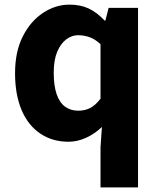

<svg xmlns="http://www.w3.org/2000/svg" viewBox="-20 -598 691 829"><path d="M414 211V38L420 -50Q392 -22 353.5 -4Q315 14 276 14Q206 14 153.5 -21.5Q101 -57 73 -123.5Q45 -190 45 -282Q45 -375 78.5 -441Q112 -507 166 -542.5Q220 -578 280 -578Q327 -578 362.5 -561.5Q398 -545 432 -509H435L449 -564H576V211ZM318 -120Q346 -120 369 -131.5Q392 -143 414 -172V-407Q391 -429 366.5 -437.5Q342 -446 317 -446Q290 -446 266 -428Q242 -410 227 -374.5Q212 -339 212 -284Q212 -228 224.5 -191.5Q237 -155 261 -137.5Q285 -120 318 -120Z"/></svg>

Font: Noto Sans HK Thin ExtraBold
Style: Regular
Weight: 800
Version: Version 2.004-H2;hotconv 1.0.118;makeotfexe 2.5.65603